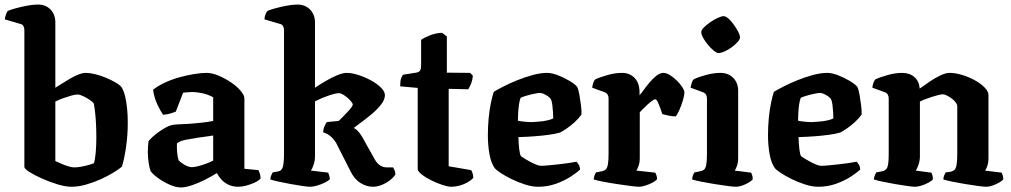

<svg xmlns="http://www.w3.org/2000/svg" viewBox="-20 -820 4440 843"><path d="M294 0Q268 0 233 -10.5Q198 -21 164.5 -36Q131 -51 109 -65Q87 -79 87 -87V-688Q87 -697 83 -705Q79 -713 69 -715L1 -735Q3 -749 7 -758.5Q11 -768 14 -772Q25 -777 48.5 -783.5Q72 -790 98.5 -795Q125 -800 146 -800Q181 -800 202 -778Q223 -756 223 -721V-435Q235 -442 252 -453Q269 -464 288 -475Q307 -486 325 -493Q343 -500 357 -500Q374 -500 397 -494.5Q420 -489 443 -479.5Q466 -470 485.5 -459Q505 -448 514 -437Q524 -420 529.5 -396.5Q535 -373 538 -344Q541 -315 541 -283Q541 -225 533 -171.5Q525 -118 515 -88Q502 -77 477.5 -62Q453 -47 422 -33Q391 -19 357.5 -9.5Q324 0 294 0ZM306 -85Q319 -85 336 -88Q353 -91 368.5 -95.5Q384 -100 392 -103Q397 -115 400 -147.5Q403 -180 403 -214Q403 -249 401.5 -277Q400 -305 397.5 -327Q395 -349 392 -365Q388 -372 374 -381.5Q360 -391 345 -398Q330 -405 321 -405Q309 -405 292 -400Q275 -395 256.5 -388.5Q238 -382 223 -374V-113Q235 -107 250.5 -100.5Q266 -94 281 -89.5Q296 -85 306 -85Z M774 3Q752 3 724 -9.5Q696 -22 673 -39Q650 -56 641 -69Q636 -83 632.5 -106.5Q629 -130 629 -154Q629 -168 630 -179.5Q631 -191 632 -200Q638 -208 650 -219Q662 -230 677.5 -241Q693 -252 707.5 -260Q722 -268 731 -270Q740 -273 761 -274Q782 -275 804 -276Q820 -277 835.5 -278.5Q851 -280 866 -281.5Q881 -283 893.5 -285Q906 -287 916 -289V-393Q894 -405 869 -410.5Q844 -416 825 -416Q816 -416 803.5 -415Q791 -414 784 -413L752 -330Q747 -328 732.5 -323Q718 -318 696 -316Q686 -330 671.5 -360Q657 -390 652 -426Q675 -444 705.5 -458Q736 -472 769 -481Q802 -490 833 -495Q864 -500 887 -500Q911 -500 939.5 -488Q968 -476 994 -458.5Q1020 -441 1036.5 -421.5Q1053 -402 1053 -388V-79L1115 -73Q1117 -68 1120.5 -58.5Q1124 -49 1124 -36Q1115 -26 1097.5 -18Q1080 -10 1061 -5Q1042 0 1027 0Q1001 0 982 -9.5Q963 -19 951 -33Q939 -47 932 -60Q910 -46 880.5 -31Q851 -16 822.5 -6.5Q794 3 774 3ZM823 -86Q833 -86 850.5 -90.5Q868 -95 886.5 -102Q905 -109 916 -115V-225Q900 -223 882 -220Q864 -217 846 -215Q821 -211 796.5 -206.5Q772 -202 757 -191Q756 -175 757.5 -153Q759 -131 765 -115Q775 -105 792 -95.5Q809 -86 823 -86Z M1342 0Q1331 0 1307.5 -3.5Q1284 -7 1256 -12Q1228 -17 1203.5 -22.5Q1179 -28 1167 -32Q1167 -40 1170.5 -49Q1174 -58 1177 -63L1199 -67Q1217 -69 1222 -87.5Q1227 -106 1227 -146V-688Q1227 -697 1223 -705Q1219 -713 1209 -715L1141 -735Q1142 -749 1146.5 -759Q1151 -769 1154 -772Q1165 -777 1188.5 -783.5Q1212 -790 1238.5 -795Q1265 -800 1286 -800Q1320 -800 1341.5 -778Q1363 -756 1363 -721V-435Q1384 -449 1409.5 -464Q1435 -479 1460 -489.5Q1485 -500 1502 -500Q1524 -500 1552.5 -491Q1581 -482 1608 -467.5Q1635 -453 1652.5 -435.5Q1670 -418 1670 -402Q1670 -382 1652 -359.5Q1634 -337 1609 -316.5Q1584 -296 1562 -280Q1540 -264 1533 -258Q1539 -256 1548 -248Q1557 -240 1569 -221L1625 -121Q1635 -103 1648.5 -94Q1662 -85 1679 -85H1706Q1708 -81 1712 -73Q1716 -65 1716 -54Q1709 -42 1692.5 -29Q1676 -16 1656 -8Q1636 0 1617 0Q1589 0 1562 -17Q1535 -34 1518 -70L1455 -194Q1445 -210 1434.5 -219Q1424 -228 1415 -232.5Q1406 -237 1399 -239Q1399 -252 1404.5 -265Q1410 -278 1415 -284L1467 -289Q1474 -295 1484 -305.5Q1494 -316 1504.5 -327Q1515 -338 1522 -347.5Q1529 -357 1529 -361Q1529 -365 1522.5 -373.5Q1516 -382 1506 -390.5Q1496 -399 1486 -405Q1476 -411 1468 -411Q1454 -411 1423 -400.5Q1392 -390 1363 -375V-135Q1363 -114 1357 -96.5Q1351 -79 1345 -71L1421 -62Q1423 -58 1425.5 -49.5Q1428 -41 1428 -33Q1422 -26 1405.5 -18Q1389 -10 1371.5 -5Q1354 0 1342 0Z M1961 0Q1947 0 1922.5 -8Q1898 -16 1873 -28.5Q1848 -41 1831 -54.5Q1814 -68 1814 -78V-434L1737 -441Q1737 -465 1741.5 -477Q1746 -489 1750 -492L1807 -501Q1819 -503 1824 -509.5Q1829 -516 1829 -538V-645Q1841 -654 1867 -664.5Q1893 -675 1921 -676L1942 -660V-501L2044 -500L2056 -488Q2055 -470 2048.5 -453.5Q2042 -437 2036 -428L1950 -430V-90L2049 -73Q2051 -69 2054.5 -60.5Q2058 -52 2058 -39Q2048 -28 2032 -19Q2016 -10 1997.5 -5Q1979 0 1961 0Z M2343 0Q2316 0 2285 -10Q2254 -20 2225.5 -34Q2197 -48 2177 -61.5Q2157 -75 2152 -82Q2136 -104 2129 -143.5Q2122 -183 2122 -226Q2122 -264 2125.5 -301Q2129 -338 2135.5 -369Q2142 -400 2148 -417Q2163 -426 2190 -440Q2217 -454 2250.5 -467.5Q2284 -481 2318.5 -490.5Q2353 -500 2383 -500Q2402 -500 2428.5 -490Q2455 -480 2479.5 -465.5Q2504 -451 2514 -439Q2520 -427 2524 -403.5Q2528 -380 2531 -356Q2534 -332 2533 -317Q2521 -300 2503.5 -284Q2486 -268 2468.5 -256Q2451 -244 2439 -238Q2418 -232 2388.5 -228Q2359 -224 2325 -221.5Q2291 -219 2256 -218Q2257 -186 2260 -163Q2263 -140 2267 -135Q2270 -132 2281 -125Q2292 -118 2306 -110.5Q2320 -103 2333.5 -97.5Q2347 -92 2355 -92Q2368 -92 2388.5 -94Q2409 -96 2432 -98.5Q2455 -101 2476 -104Q2497 -107 2511 -110Q2516 -105 2521 -97Q2526 -89 2527 -76Q2513 -62 2485 -44Q2457 -26 2420.5 -13Q2384 0 2343 0ZM2317 -284Q2334 -285 2351 -286.5Q2368 -288 2383.5 -291.5Q2399 -295 2409 -300Q2409 -311 2408 -327.5Q2407 -344 2405 -360Q2403 -376 2399 -384Q2395 -391 2385.5 -397.5Q2376 -404 2366.5 -408Q2357 -412 2351 -412Q2343 -412 2326 -408.5Q2309 -405 2292 -400Q2275 -395 2266 -391Q2261 -378 2258.5 -360Q2256 -342 2255 -323.5Q2254 -305 2254 -290Q2267 -287 2284.5 -285.5Q2302 -284 2317 -284Z M2786 0Q2776 0 2748.5 -3.5Q2721 -7 2688 -12Q2655 -17 2627 -22.5Q2599 -28 2587 -32Q2587 -40 2590 -48.5Q2593 -57 2597 -63L2622 -68Q2633 -70 2639.5 -76Q2646 -82 2649 -98Q2652 -114 2652 -146V-388Q2652 -398 2647.5 -405Q2643 -412 2635 -415L2580 -435Q2582 -448 2585 -457Q2588 -466 2594 -472Q2611 -480 2645.5 -490Q2680 -500 2711 -500Q2745 -500 2766.5 -477.5Q2788 -455 2788 -414V-402Q2794 -408 2805.5 -424Q2817 -440 2831.5 -457.5Q2846 -475 2862 -487.5Q2878 -500 2892 -500Q2906 -500 2922 -490Q2938 -480 2952.5 -465.5Q2967 -451 2976 -437Q2985 -423 2985 -415Q2985 -402 2978.5 -380Q2972 -358 2963 -337.5Q2954 -317 2947 -309Q2932 -309 2915 -312.5Q2898 -316 2888 -319Q2885 -329 2879.5 -344Q2874 -359 2868.5 -371.5Q2863 -384 2857 -384Q2852 -384 2842.5 -377Q2833 -370 2822 -360Q2811 -350 2802 -340.5Q2793 -331 2789 -327V-127Q2789 -106 2783.5 -91Q2778 -76 2774 -71L2857 -62Q2859 -59 2862 -51Q2865 -43 2865 -33Q2858 -25 2843.5 -17.5Q2829 -10 2813 -5Q2797 0 2786 0Z M3211 0Q3200 0 3174 -3.5Q3148 -7 3116.5 -12Q3085 -17 3058 -22.5Q3031 -28 3019 -32Q3019 -40 3022 -48.5Q3025 -57 3029 -63L3054 -68Q3065 -70 3071.5 -75.5Q3078 -81 3081 -97.5Q3084 -114 3084 -146V-388Q3084 -398 3079.5 -405Q3075 -412 3067 -415L3012 -435Q3014 -446 3017 -456Q3020 -466 3026 -472Q3044 -481 3078.5 -490.5Q3113 -500 3143 -500Q3178 -500 3199.5 -478Q3221 -456 3221 -421V-127Q3221 -106 3215.5 -91Q3210 -76 3206 -71L3278 -62Q3280 -58 3282.5 -50.5Q3285 -43 3285 -33Q3280 -26 3266.5 -18Q3253 -10 3238 -5Q3223 0 3211 0ZM3135 -587Q3127 -587 3114 -597.5Q3101 -608 3088.5 -623Q3076 -638 3067.5 -653.5Q3059 -669 3059 -679Q3059 -688 3070.5 -699.5Q3082 -711 3098.5 -722.5Q3115 -734 3131.5 -741.5Q3148 -749 3157 -749Q3167 -749 3179 -738Q3191 -727 3202 -711.5Q3213 -696 3221 -681Q3229 -666 3229 -655Q3229 -647 3218 -635Q3207 -623 3192 -612Q3177 -601 3161 -594Q3145 -587 3135 -587Z M3573 0Q3546 0 3515 -10Q3484 -20 3455.5 -34Q3427 -48 3407 -61.5Q3387 -75 3382 -82Q3366 -104 3359 -143.5Q3352 -183 3352 -226Q3352 -264 3355.5 -301Q3359 -338 3365.5 -369Q3372 -400 3378 -417Q3393 -426 3420 -440Q3447 -454 3480.5 -467.5Q3514 -481 3548.5 -490.5Q3583 -500 3613 -500Q3632 -500 3658.5 -490Q3685 -480 3709.5 -465.5Q3734 -451 3744 -439Q3750 -427 3754 -403.5Q3758 -380 3761 -356Q3764 -332 3763 -317Q3751 -300 3733.5 -284Q3716 -268 3698.5 -256Q3681 -244 3669 -238Q3648 -232 3618.5 -228Q3589 -224 3555 -221.5Q3521 -219 3486 -218Q3487 -186 3490 -163Q3493 -140 3497 -135Q3500 -132 3511 -125Q3522 -118 3536 -110.5Q3550 -103 3563.5 -97.5Q3577 -92 3585 -92Q3598 -92 3618.5 -94Q3639 -96 3662 -98.5Q3685 -101 3706 -104Q3727 -107 3741 -110Q3746 -105 3751 -97Q3756 -89 3757 -76Q3743 -62 3715 -44Q3687 -26 3650.5 -13Q3614 0 3573 0ZM3547 -284Q3564 -285 3581 -286.5Q3598 -288 3613.5 -291.5Q3629 -295 3639 -300Q3639 -311 3638 -327.5Q3637 -344 3635 -360Q3633 -376 3629 -384Q3625 -391 3615.5 -397.5Q3606 -404 3596.5 -408Q3587 -412 3581 -412Q3573 -412 3556 -408.5Q3539 -405 3522 -400Q3505 -395 3496 -391Q3491 -378 3488.5 -360Q3486 -342 3485 -323.5Q3484 -305 3484 -290Q3497 -287 3514.5 -285.5Q3532 -284 3547 -284Z M3998 0Q3988 0 3963 -3.5Q3938 -7 3909 -12Q3880 -17 3854.5 -22.5Q3829 -28 3817 -32Q3817 -40 3820.5 -48.5Q3824 -57 3827 -63L3853 -68Q3870 -71 3876 -85.5Q3882 -100 3882 -146V-388Q3882 -397 3878 -404.5Q3874 -412 3865 -415L3810 -435Q3812 -448 3815 -457Q3818 -466 3824 -472Q3841 -480 3875.5 -490Q3910 -500 3941 -500Q3974 -500 3995 -481.5Q4016 -463 4018 -431Q4036 -444 4060 -460.5Q4084 -477 4108 -488.5Q4132 -500 4150 -500Q4173 -500 4202.5 -491.5Q4232 -483 4258.5 -468.5Q4285 -454 4302.5 -436.5Q4320 -419 4320 -402V-127Q4320 -106 4315 -91.5Q4310 -77 4305 -71L4378 -62Q4380 -58 4382.5 -50Q4385 -42 4385 -33Q4380 -26 4366 -18Q4352 -10 4337 -5Q4322 0 4310 0Q4300 0 4274 -3.5Q4248 -7 4217.5 -12Q4187 -17 4160.5 -22.5Q4134 -28 4122 -32Q4122 -41 4125.5 -49.5Q4129 -58 4132 -63L4154 -66Q4164 -68 4170.5 -74Q4177 -80 4180 -96.5Q4183 -113 4183 -146V-353Q4183 -361 4176 -370.5Q4169 -380 4158 -388Q4147 -396 4136.5 -401Q4126 -406 4120 -406Q4113 -406 4099 -402.5Q4085 -399 4069.5 -394Q4054 -389 4040 -383.5Q4026 -378 4019 -374V-135Q4019 -115 4013 -97.5Q4007 -80 4001 -71L4069 -62Q4071 -60 4073.5 -51.5Q4076 -43 4076 -33Q4071 -26 4056.5 -18Q4042 -10 4025.5 -5Q4009 0 3998 0Z"/></svg>

Font: Texturina Medium 12pt
Style: Bold
Weight: 700
Version: Version 1.002